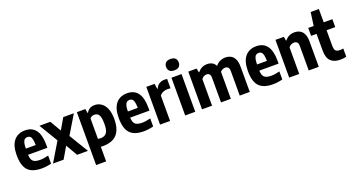

<svg xmlns="http://www.w3.org/2000/svg" viewBox="-56 -1594 4831 2616"><g transform="rotate(-20 2359.0 -286.0)"><path d="M289.5 10.5Q152.5 10.5 89.8 -56Q27 -122.5 27 -275.5Q27 -415 85.2 -485.2Q143.5 -555.5 249 -555.5Q349.5 -555.5 402.2 -485Q455 -414.5 455 -271.5V-228.5H175Q178 -159 207.5 -133Q237 -107 307.5 -107Q336 -107 366 -111.8Q396 -116.5 428.5 -125V-8Q355.5 10.5 289.5 10.5ZM248.5 -459Q226 -459 209.8 -447.2Q193.5 -435.5 184.5 -405Q175.5 -374.5 175 -318H318.5Q317.5 -374.5 309.5 -405Q301.5 -435.5 286 -447.2Q270.5 -459 248.5 -459Z M453.5 0 619 -275.5 456 -547H614L707.5 -386.5L801.5 -547H955L792.5 -277L960.5 0H802.5L705.5 -168L607 0Z M998.5 220V-547H1121.5L1131.5 -487.5H1138.5Q1154.5 -518 1184 -536.8Q1213.5 -555.5 1256 -555.5Q1306 -555.5 1349.2 -528.2Q1392.5 -501 1419.2 -441Q1446 -381 1446 -283Q1446 -138.5 1379.8 -64.5Q1313.5 9.5 1172.5 9.5Q1159.5 9.5 1144 8V220ZM1184 -102.5Q1239 -102.5 1268 -138.2Q1297 -174 1297 -269.5Q1297 -336.5 1285.8 -371.8Q1274.5 -407 1254.5 -420Q1234.5 -433 1208.5 -433Q1190 -433 1172.5 -425Q1155 -417 1144 -402V-106Q1165.5 -102.5 1184 -102.5Z M1769.5 10.5Q1632.5 10.5 1569.8 -56Q1507 -122.5 1507 -275.5Q1507 -415 1565.2 -485.2Q1623.5 -555.5 1729 -555.5Q1829.5 -555.5 1882.2 -485Q1935 -414.5 1935 -271.5V-228.5H1655Q1658 -159 1687.5 -133Q1717 -107 1787.5 -107Q1816 -107 1846 -111.8Q1876 -116.5 1908.5 -125V-8Q1835.5 10.5 1769.5 10.5ZM1728.5 -459Q1706 -459 1689.8 -447.2Q1673.5 -435.5 1664.5 -405Q1655.5 -374.5 1655 -318H1798.5Q1797.5 -374.5 1789.5 -405Q1781.5 -435.5 1766 -447.2Q1750.5 -459 1728.5 -459Z M2005.5 0V-547H2125L2136.5 -471H2143.5Q2163 -516.5 2196.8 -535.5Q2230.5 -554.5 2272 -554.5Q2282 -554.5 2292 -553.5Q2302 -552.5 2309 -551V-415.5Q2297.5 -417.5 2285.8 -418.2Q2274 -419 2262.5 -419Q2229 -419 2198 -404.8Q2167 -390.5 2151 -365.5V0Z M2370 0V-547H2516V0ZM2443 -627.5Q2396.5 -627.5 2374 -649.2Q2351.5 -671 2351.5 -709.5Q2351.5 -748 2374 -770Q2396.5 -792 2443 -792Q2489.5 -792 2512 -770Q2534.5 -748 2534.5 -709.5Q2534.5 -671 2512 -649.2Q2489.5 -627.5 2443 -627.5Z M2614 0V-547H2735L2746 -489H2752.5Q2804.5 -555.5 2889 -555.5Q2927 -555.5 2958.8 -539.5Q2990.5 -523.5 3009.5 -485.5Q3037.5 -521.5 3075 -538.5Q3112.5 -555.5 3152 -555.5Q3195 -555.5 3230.2 -537.2Q3265.5 -519 3286 -476.5Q3306.5 -434 3306.5 -362V0H3161V-354Q3161 -395 3144.2 -410.5Q3127.5 -426 3102.5 -426Q3086.5 -426 3066.5 -418Q3046.5 -410 3031.5 -390.5Q3032 -381 3032 -370.5V0H2889.5V-354Q2889.5 -395 2873.8 -410.5Q2858 -426 2833 -426Q2815.5 -426 2794.2 -416.2Q2773 -406.5 2759.5 -384V0Z M3642 10.5Q3505 10.5 3442.2 -56Q3379.5 -122.5 3379.5 -275.5Q3379.5 -415 3437.8 -485.2Q3496 -555.5 3601.5 -555.5Q3702 -555.5 3754.8 -485Q3807.5 -414.5 3807.5 -271.5V-228.5H3527.5Q3530.5 -159 3560 -133Q3589.5 -107 3660 -107Q3688.5 -107 3718.5 -111.8Q3748.5 -116.5 3781 -125V-8Q3708 10.5 3642 10.5ZM3601 -459Q3578.5 -459 3562.2 -447.2Q3546 -435.5 3537 -405Q3528 -374.5 3527.5 -318H3671Q3670 -374.5 3662 -405Q3654 -435.5 3638.5 -447.2Q3623 -459 3601 -459Z M3878 0V-547H3999L4010 -489H4016.5Q4068 -555.5 4153.5 -555.5Q4197 -555.5 4231.8 -537.2Q4266.5 -519 4286.8 -477Q4307 -435 4307 -364V0H4161.5V-353.5Q4161.5 -395 4144.8 -410.5Q4128 -426 4101.5 -426Q4081.5 -426 4059.5 -416.2Q4037.5 -406.5 4023.5 -385V0Z M4618 9.5Q4529.5 9.5 4480.8 -37Q4432 -83.5 4432 -191V-432H4353V-547H4432L4458.5 -740H4577.5V-547H4703V-432H4577.5V-208Q4577.5 -155 4595.2 -135.2Q4613 -115.5 4655.5 -115.5Q4667 -115.5 4679.2 -116.8Q4691.5 -118 4706 -120.5V-1Q4687.5 4 4664 6.8Q4640.5 9.5 4618 9.5Z"/></g></svg>

Font: Encode Sans Cnd
Style: Bold
Weight: 700
Width: 3
Designer: Multiple Designers
Foundry: Impallari Type
Version: Version 3.002; ttfautohint (v1.8.3) -l 8 -r 50 -G 200 -x 14 